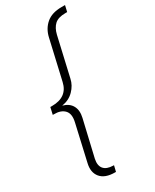

<svg xmlns="http://www.w3.org/2000/svg" viewBox="-233 -806 845 1046"><g transform="rotate(-30 189.0 -283.0)"><path d="M158 180Q96 180 68.5 147Q41 114 54 60L105 -164Q117 -214 94.5 -238Q72 -262 27 -261H21L31 -305H42Q138 -305 157 -389L214 -637Q225 -686 260 -716Q295 -746 356 -746H378L369 -707H358Q312 -707 290 -686.5Q268 -666 259 -628L203 -384Q195 -346 165.5 -316Q136 -286 91 -279Q131 -268 147 -238.5Q163 -209 153 -166L100 61Q92 100 109.5 121Q127 142 168 143H173L164 180Z"/></g></svg>

Font: Work Sans Light
Style: Italic
Weight: 300
Italic angle: -13°
Designer: Wei Huang
Foundry: Wei Huang
Version: Version 2.010; ttfautohint (v1.8.3)